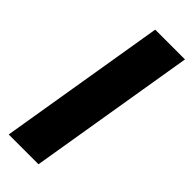

<svg xmlns="http://www.w3.org/2000/svg" viewBox="-241 -757 786 786"><g transform="rotate(45 152.0 -364.0)"><path d="M303.7 -727.5 183.1 0H10.7L131.3 -727.5Z"/></g></svg>

Font: Inter 16pt ExtraBold
Style: Italic
Weight: 800
Italic angle: -9.3988°
Version: Version 4.001;git-66647c0bb